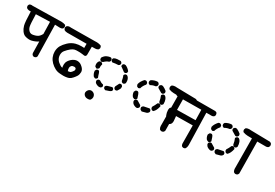

<svg xmlns="http://www.w3.org/2000/svg" viewBox="19 -1378 3214 2247"><g transform="rotate(30 1626.0 -254.0)"><path d="M476.6 -503.4Q461.4 -493.2 442.4 -493.2Q433.6 -493.2 374.5 -495.6L383.3 -72.8L374.5 -56.2Q363.3 -46.4 347.7 -46.4Q346.2 -46.4 343.3 -46.4L326.7 -55.2Q316.4 -66.9 315.9 -80.1L313 -233.4Q282.2 -210.9 233.4 -197.8Q217.3 -193.8 199.7 -193.8Q181.6 -193.8 161.1 -198.2Q137.7 -203.1 125 -211.9Q110.8 -221.7 97.2 -239.3Q77.1 -266.1 66.2 -304.7Q55.2 -343.3 51.3 -487.8H26.9Q9.8 -489.7 -5.4 -500Q-14.2 -510.7 -14.2 -525.9Q-14.2 -527.8 -14.2 -530.8L-6.3 -548.3L-4.9 -549.3Q6.8 -557.6 22 -557.6Q26.4 -557.6 32.7 -556.6L33.2 -556.2L404.8 -563Q412.6 -563.5 419.4 -563.5Q448.7 -563.5 477.1 -553.2L478 -552.2Q486.3 -542 486.3 -527.8Q486.3 -522 485.4 -520L478 -504.4ZM196.3 -262.7Q208 -262.7 230 -268.6Q248 -272.9 259.3 -279.3Q259.3 -279.3 259.8 -279.3Q287.6 -290.5 311 -333.5L307.1 -495.6L118.7 -489.7Q121.6 -356.4 129.4 -326.7Q136.7 -296.9 157.7 -277.3Q173.8 -262.7 196.3 -262.7Z M920.4 -488.3H909.7Q894.5 -488.3 876.5 -487.3V-384.8Q876.5 -383.8 876.5 -382.8Q876.5 -367.7 869.4 -360.6Q862.3 -353.5 851.1 -353.5Q847.2 -353.5 840.1 -355Q833 -356.4 823.7 -357.4Q806.2 -359.9 792.2 -360.4Q778.3 -360.8 766.4 -360.8Q754.4 -360.8 742.2 -360.4Q719.2 -359.9 698.7 -349.6Q677.7 -339.4 645.5 -307.6Q613.3 -276.4 605.5 -252.9Q600.6 -236.3 600.6 -220.2Q600.6 -201.7 606.4 -184.1Q616.2 -155.3 641.1 -134.3Q656.2 -121.6 672.9 -111.3Q685.1 -104 700.2 -101.6Q695.8 -121.1 695.8 -138.7Q695.8 -145 696.3 -150.9Q698.7 -176.8 710.4 -193.8Q721.2 -210.4 738.5 -227.1Q755.9 -243.7 780.3 -253.4Q795.9 -259.8 813.5 -259.8Q834.5 -259.8 852.5 -251.5Q871.6 -242.2 890.6 -223.1Q917 -196.3 917 -167Q917 -154.8 913.1 -137.7Q909.2 -122.1 902.3 -110.8Q892.1 -93.8 871.1 -69.8Q849.6 -45.4 830.3 -38.1Q811 -30.8 782.2 -27.8Q770 -26.4 759.5 -26.4Q749 -26.4 741.7 -26.9Q727.5 -27.3 709.5 -28.8Q673.3 -30.8 642.1 -47.4Q608.9 -64.9 582 -91.8Q555.2 -118.7 541.5 -151.9Q527.8 -185.1 527.8 -220.7Q527.8 -267.1 548.3 -303.7Q566.9 -336.4 604.5 -372.1Q642.6 -408.2 692.4 -422.4Q727.1 -432.1 772 -432.1Q788.1 -432.1 806.2 -430.7V-486.8L545.4 -485.8Q521.5 -485.8 503.4 -496.6Q491.7 -509.8 491.7 -527.3Q491.7 -528.8 491.7 -531.7L501 -548.8L502 -549.3Q517.6 -560.5 537.1 -560.5Q543.9 -560.5 551.3 -559.1L880.9 -562Q888.2 -562.5 893.3 -562.5Q898.4 -562.5 904.5 -562.3Q910.6 -562 920.4 -561Q939.9 -558.6 959 -551.3L960 -550.3Q969.7 -540 969.7 -524.4Q969.7 -521 969.2 -517.1L960 -500Q941.9 -488.3 920.4 -488.3ZM843.3 -157.7Q843.3 -172.4 834 -177.7Q826.7 -182.1 814.9 -182.1Q803.2 -182.1 794.9 -179.2Q786.6 -176.3 779.8 -169.4Q767.6 -157.2 767.6 -139.2Q767.6 -119.1 775.9 -99.6Q799.3 -101.6 811 -107.9Q829.6 -125.5 837.9 -140.1Q843.3 -148.4 843.3 -157.7Z M1076.7 16.1Q1076.7 13.2 1077.1 10.3Q1080.1 -11.2 1097.7 -28.3Q1110.8 -40.5 1127.9 -40.5Q1135.3 -40.5 1143.1 -38.6Q1168.9 -30.8 1179.7 -10.3Q1186.5 2.9 1186.5 16.6Q1186.5 24.4 1184.6 32.2Q1178.2 54.7 1166 60.5Q1156.2 64.9 1140.1 64.9Q1136.7 64.9 1133.8 64.9Q1108.4 64.9 1090.3 46.9Q1076.7 33.2 1076.7 16.1ZM1120.6 -170.9Q1120.6 -172.4 1120.6 -175.3Q1127 -188.5 1139.2 -194.3L1140.6 -194.8H1156.2Q1181.2 -175.8 1210 -170.4L1211.9 -169.9Q1219.2 -160.2 1219.2 -148.4Q1219.2 -144.5 1218.3 -142.3Q1217.3 -140.1 1215.3 -137.5Q1213.4 -134.8 1211.4 -132.3Q1206.5 -127.9 1199.7 -124.5L1181.6 -122.6Q1153.3 -125.5 1129.9 -144.5Q1120.6 -156.2 1120.6 -170.9ZM1245.6 -136.7Q1238.8 -145.5 1238.8 -156.7Q1238.8 -158.7 1238.8 -161.6Q1244.6 -172.9 1256.8 -179.2Q1263.2 -182.1 1270.8 -184.1Q1278.3 -186 1286.1 -188.5Q1301.8 -192.4 1321.3 -198.2Q1327.6 -195.8 1330.6 -193.6Q1333.5 -191.4 1334.7 -190.2Q1335.9 -189 1336.9 -187.7Q1337.9 -186.5 1338.9 -185.5Q1340.3 -182.6 1342.3 -178.7V-161.6Q1340.3 -158.2 1337.9 -155.8Q1330.6 -148.4 1313.5 -141.4Q1296.4 -134.3 1264.6 -125ZM1076.2 -289.1Q1082 -289.1 1084.5 -288.1Q1097.2 -282.2 1103.5 -259.3Q1108.4 -238.8 1121.1 -208L1120.1 -206.1Q1115.7 -193.4 1103 -187.5L1102.1 -187L1091.8 -186L1072.8 -194.8Q1048.3 -224.6 1046.4 -261.2V-263.2L1057.1 -281.7Q1064.5 -289.1 1076.2 -289.1ZM1345.2 -205.1V-222.2Q1359.4 -247.6 1370.6 -272.9L1371.6 -273.9Q1379.9 -279.8 1391.1 -279.8Q1395.5 -279.8 1397 -279.3Q1409.2 -273.4 1415 -261.2L1415.5 -259.8V-236.3Q1405.3 -212.9 1389.6 -191.4Q1381.8 -185.5 1371.1 -185.5Q1365.7 -185.5 1363.5 -186.3Q1361.3 -187 1359.4 -188Q1349.6 -193.4 1345.2 -205.1ZM1021 -338.4Q1021 -344.2 1022 -350.1Q1023.9 -368.7 1036.6 -382.8Q1044.9 -388.7 1056.2 -388.7Q1062 -388.7 1064 -387.7Q1078.1 -383.3 1084 -370.6L1085 -368.2Q1078.6 -351.1 1078.6 -334Q1078.6 -326.2 1079.6 -316.4Q1072.3 -302.7 1059.6 -296.9L1050.3 -293.9L1029.3 -305.7L1028.3 -307.1Q1021 -320.8 1021 -338.4ZM1382.8 -405.8H1398.9Q1407.2 -400.9 1413.1 -395.5Q1422.9 -385.7 1429 -370.1Q1435.1 -354.5 1435.1 -333Q1435.1 -325.7 1434.1 -316.9Q1427.7 -303.2 1415 -298.8L1414.1 -298.3H1399.4Q1385.3 -303.2 1380.9 -316.4L1380.4 -317.4Q1375.5 -352.1 1362.3 -384.8L1363.3 -387.2Q1369.1 -399.4 1381.3 -405.3ZM1034.2 -423.8Q1034.2 -427.7 1034.7 -432.6Q1044.4 -448.2 1056.4 -460Q1068.4 -471.7 1082.5 -478Q1110.4 -490.7 1132.8 -490.7H1133.8Q1141.1 -487.8 1145.5 -483.2Q1149.9 -478.5 1152.8 -470.7V-454.1Q1149.9 -446.3 1145.5 -441.7Q1141.1 -437 1134.8 -434.6Q1110.4 -428.7 1080.1 -398.9L1061 -390.6L1040 -402.3Q1034.2 -413.1 1034.2 -423.8ZM1288.6 -463.4V-480.5Q1293.5 -494.6 1306.6 -499L1307.6 -499.5H1327.1Q1362.8 -483.9 1387.2 -452.6L1388.2 -451.2V-435.5Q1385.7 -429.7 1383.8 -427.5Q1381.8 -425.3 1380.9 -424.3Q1376 -419.4 1368.2 -416.5H1353Q1319.3 -439 1288.6 -463.4ZM1155.8 -468.8V-484.9L1164.1 -498Q1185.1 -509.3 1207.3 -510.7Q1229.5 -512.2 1252 -512.2H1252.9Q1260.3 -508.8 1264.9 -504.2Q1269.5 -499.5 1272.9 -492.2V-478.5Q1269.5 -470.2 1264.9 -465.3Q1260.3 -460.4 1253.4 -457.5Q1212.4 -456.5 1176.3 -448.7Q1162.1 -453.6 1156.2 -467.8Z M2038.1 -93.3Q2038.1 -97.2 2038.6 -100.6L2035.6 -495.6Q2006.8 -495.6 1975.6 -496.6Q1944.3 -497.6 1914.1 -509.3L1913.1 -510.3Q1903.3 -520.5 1903.3 -536.1Q1903.3 -542.5 1904.3 -544.4L1913.1 -562.5L1914.6 -563.5Q1934.6 -573.2 1958.5 -573.2Q1967.8 -573.2 1977.1 -571.8L2237.8 -566.9L2255.4 -558.1L2255.9 -557.1Q2265.6 -545.9 2265.6 -530.3Q2265.6 -523.9 2264.6 -522L2256.3 -505.4Q2243.2 -495.6 2228.5 -494.6H2107.9L2112.8 -65.9L2104 -48.3Q2096.2 -42 2089.1 -40Q2082 -38.1 2077.4 -38.1Q2072.8 -38.1 2068.8 -38.6L2050.8 -47.9L2050.3 -48.8Q2038.1 -68.8 2038.1 -93.3ZM1738.8 -134.3Q1733.4 -141.1 1731.7 -147.7Q1730 -154.3 1730 -158.4Q1730 -162.6 1730 -165.5Q1736.3 -179.7 1750.5 -186Q1787.1 -192.9 1823.7 -200.7Q1830.6 -198.2 1833.3 -196Q1835.9 -193.8 1836.9 -192.4Q1841.8 -187.5 1845.2 -179.7V-164.6Q1835 -144 1815.9 -138.2L1760.3 -123ZM1617.7 -186.5Q1617.7 -190.9 1618.2 -192.4Q1624 -206.1 1637.7 -211.9L1638.7 -212.4H1653.8Q1693.4 -189.9 1707.5 -179.7Q1714.8 -171.9 1714.8 -159.7Q1714.8 -153.3 1713.9 -151.4Q1708 -137.7 1693.8 -131.3L1680.2 -130.4Q1649.9 -136.2 1631.8 -153.8Q1617.7 -168.5 1617.7 -186.5ZM1839.4 -215.8V-233.9Q1859.4 -264.2 1873.5 -298.3Q1881.8 -305.7 1893.1 -305.7Q1898.4 -305.7 1900.4 -304.7Q1914.1 -298.8 1919.9 -285.2L1920.4 -283.7Q1907.2 -222.7 1877.4 -196.3L1876 -194.8H1859.9Q1854 -197.8 1851.3 -200Q1848.6 -202.1 1847.7 -203.6Q1842.8 -208.5 1839.4 -215.8ZM1597.2 -305.7Q1602.5 -305.7 1604.5 -304.7Q1618.7 -298.8 1625.5 -276.4Q1630.9 -256.3 1641.6 -228.5Q1639.2 -222.2 1637.5 -220Q1635.7 -217.8 1635.3 -217.3Q1629.9 -210.4 1620.6 -206.5L1610.4 -205.6L1588.4 -216.3Q1565.9 -243.2 1564.9 -276.4V-277.8L1576.2 -298.3L1577.1 -299.3Q1585.9 -305.7 1597.2 -305.7ZM1882.8 -422.4H1899.9Q1907.2 -418.5 1912.1 -413.1Q1921.9 -403.3 1928.7 -387.2Q1939 -363.3 1939 -326.2V-325.2Q1932.6 -310.5 1918.9 -304.7L1918 -304.2H1903.3Q1888.7 -310.5 1882.8 -324.2L1882.3 -325.7Q1877.4 -363.8 1861.3 -400.4L1862.3 -402.3Q1868.2 -416 1881.8 -421.9ZM1622.1 -461.9Q1627.9 -461.9 1629.9 -460.9Q1643.6 -455.1 1649.4 -442.9L1649.9 -441.4V-421.9Q1634.8 -405.3 1625 -387.9Q1615.2 -370.6 1608.9 -348.6L1587.4 -339.8L1565.9 -351.6L1558.1 -375.5Q1563.5 -399.4 1575.4 -418.7Q1587.4 -438 1602.5 -455.1Q1610.4 -461.9 1622.1 -461.9ZM1786.1 -479Q1786.1 -484.4 1787.1 -487.3Q1790 -493.2 1794.9 -498Q1799.8 -502.9 1807.6 -506.3H1826.2Q1855.5 -493.7 1881.8 -471.7Q1888.2 -462.9 1888.2 -450.2Q1888.2 -445.3 1887.7 -444.3Q1881.8 -430.7 1868.2 -424.8L1867.2 -424.3H1852.5H1851.1L1793.5 -459Q1786.1 -467.8 1786.1 -479ZM1660.2 -470.7Q1660.2 -477.1 1661.1 -479L1668 -492.2Q1686 -503.9 1707.3 -511Q1728.5 -518.1 1752 -518.1H1752.9Q1767.6 -511.7 1773.4 -498L1773.9 -497.1V-481.4Q1768.1 -465.3 1752.9 -460L1751.5 -459.5Q1719.7 -456.5 1691.4 -439L1688.5 -437L1667 -449.2Q1660.2 -459 1660.2 -470.7Z M2135.7 -277.8Q2136.7 -256.8 2139.2 -241Q2141.6 -225.1 2141.6 -215.1Q2141.6 -205.1 2141.1 -198.2Q2139.2 -178.2 2126.5 -166Q2116.2 -156.2 2102.5 -156.2Q2079.1 -156.2 2058.6 -181.6Q2043 -201.2 2031.5 -228.5Q2020 -255.9 2018.6 -292Q2018.6 -293.9 2018.6 -295.9Q2018.6 -317.9 2029.8 -329.1Q2036.1 -335.9 2047.9 -338.4Q2072.3 -344.2 2111.1 -346.2Q2149.9 -348.1 2357.9 -350.1L2355 -489.7L2035.6 -486.8Q2021 -489.3 2010.7 -497.1Q2001.5 -508.8 2001.5 -525.9Q2001.5 -527.8 2001.5 -530.8L2010.7 -547.9L2028.8 -557.1L2505.9 -558.1L2523.9 -550.3L2524.9 -549.3Q2533.7 -537.1 2533.7 -521.5Q2533.7 -520 2533.7 -517.1L2524.9 -499.5Q2511.7 -489.7 2498 -488.8H2423.3L2434.1 -57.6Q2434.1 -31.7 2422.4 -9.3Q2411.1 2 2395.5 2Q2390.1 2 2388.2 1L2372.1 -6.3Q2362.8 -21.5 2361.8 -36.1L2359.9 -280.8Z M3038.1 -93.3Q3038.1 -97.2 3038.6 -100.6L3035.6 -495.6Q3006.8 -495.6 2975.6 -496.6Q2944.3 -497.6 2914.1 -509.3L2913.1 -510.3Q2903.3 -520.5 2903.3 -536.1Q2903.3 -542.5 2904.3 -544.4L2913.1 -562.5L2914.6 -563.5Q2934.6 -573.2 2958.5 -573.2Q2967.8 -573.2 2977.1 -571.8L3237.8 -566.9L3255.4 -558.1L3255.9 -557.1Q3265.6 -545.9 3265.6 -530.3Q3265.6 -523.9 3264.6 -522L3256.3 -505.4Q3243.2 -495.6 3228.5 -494.6H3107.9L3112.8 -65.9L3104 -48.3Q3096.2 -42 3089.1 -40Q3082 -38.1 3077.4 -38.1Q3072.8 -38.1 3068.8 -38.6L3050.8 -47.9L3050.3 -48.8Q3038.1 -68.8 3038.1 -93.3ZM2738.8 -134.3Q2733.4 -141.1 2731.7 -147.7Q2730 -154.3 2730 -158.4Q2730 -162.6 2730 -165.5Q2736.3 -179.7 2750.5 -186Q2787.1 -192.9 2823.7 -200.7Q2830.6 -198.2 2833.3 -196Q2835.9 -193.8 2836.9 -192.4Q2841.8 -187.5 2845.2 -179.7V-164.6Q2835 -144 2815.9 -138.2L2760.3 -123ZM2617.7 -186.5Q2617.7 -190.9 2618.2 -192.4Q2624 -206.1 2637.7 -211.9L2638.7 -212.4H2653.8Q2693.4 -189.9 2707.5 -179.7Q2714.8 -171.9 2714.8 -159.7Q2714.8 -153.3 2713.9 -151.4Q2708 -137.7 2693.8 -131.3L2680.2 -130.4Q2649.9 -136.2 2631.8 -153.8Q2617.7 -168.5 2617.7 -186.5ZM2839.4 -215.8V-233.9Q2859.4 -264.2 2873.5 -298.3Q2881.8 -305.7 2893.1 -305.7Q2898.4 -305.7 2900.4 -304.7Q2914.1 -298.8 2919.9 -285.2L2920.4 -283.7Q2907.2 -222.7 2877.4 -196.3L2876 -194.8H2859.9Q2854 -197.8 2851.3 -200Q2848.6 -202.1 2847.7 -203.6Q2842.8 -208.5 2839.4 -215.8ZM2597.2 -305.7Q2602.5 -305.7 2604.5 -304.7Q2618.7 -298.8 2625.5 -276.4Q2630.9 -256.3 2641.6 -228.5Q2639.2 -222.2 2637.5 -220Q2635.7 -217.8 2635.3 -217.3Q2629.9 -210.4 2620.6 -206.5L2610.4 -205.6L2588.4 -216.3Q2565.9 -243.2 2564.9 -276.4V-277.8L2576.2 -298.3L2577.1 -299.3Q2585.9 -305.7 2597.2 -305.7ZM2882.8 -422.4H2899.9Q2907.2 -418.5 2912.1 -413.1Q2921.9 -403.3 2928.7 -387.2Q2939 -363.3 2939 -326.2V-325.2Q2932.6 -310.5 2918.9 -304.7L2918 -304.2H2903.3Q2888.7 -310.5 2882.8 -324.2L2882.3 -325.7Q2877.4 -363.8 2861.3 -400.4L2862.3 -402.3Q2868.2 -416 2881.8 -421.9ZM2622.1 -461.9Q2627.9 -461.9 2629.9 -460.9Q2643.6 -455.1 2649.4 -442.9L2649.9 -441.4V-421.9Q2634.8 -405.3 2625 -387.9Q2615.2 -370.6 2608.9 -348.6L2587.4 -339.8L2565.9 -351.6L2558.1 -375.5Q2563.5 -399.4 2575.4 -418.7Q2587.4 -438 2602.5 -455.1Q2610.4 -461.9 2622.1 -461.9ZM2786.1 -479Q2786.1 -484.4 2787.1 -487.3Q2790 -493.2 2794.9 -498Q2799.8 -502.9 2807.6 -506.3H2826.2Q2855.5 -493.7 2881.8 -471.7Q2888.2 -462.9 2888.2 -450.2Q2888.2 -445.3 2887.7 -444.3Q2881.8 -430.7 2868.2 -424.8L2867.2 -424.3H2852.5H2851.1L2793.5 -459Q2786.1 -467.8 2786.1 -479ZM2660.2 -470.7Q2660.2 -477.1 2661.1 -479L2668 -492.2Q2686 -503.9 2707.3 -511Q2728.5 -518.1 2752 -518.1H2752.9Q2767.6 -511.7 2773.4 -498L2773.9 -497.1V-481.4Q2768.1 -465.3 2752.9 -460L2751.5 -459.5Q2719.7 -456.5 2691.4 -439L2688.5 -437L2667 -449.2Q2660.2 -459 2660.2 -470.7Z"/></g></svg>

Font: Bakudai
Style: Medium
Weight: 500
Version: Version 1.48